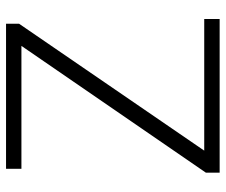

<svg xmlns="http://www.w3.org/2000/svg" viewBox="-76 -675 751 639"><g transform="rotate(-90 299.5 -355.5)"><path d="M117.7 -51.3 540 -667.5V-710.9H57.1V-659.7H466.3L44.4 -45.9V0H555.7V-51.3Z"/></g></svg>

Font: Vazirmatn ExtraLight
Style: Regular
Weight: 200
Designer: Saber Rastikerdar
Foundry: Saber Rastikerdar
Version: Version 33.003